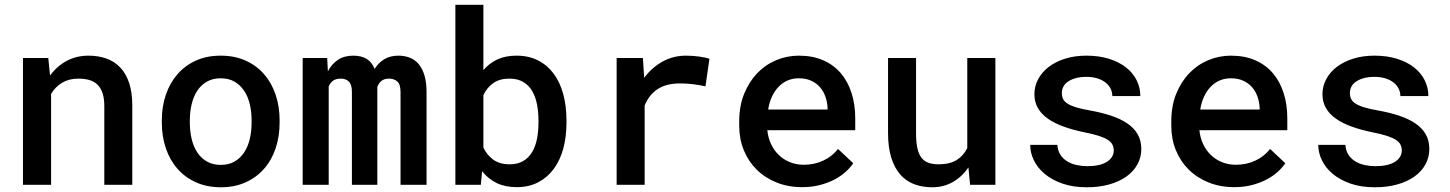

<svg xmlns="http://www.w3.org/2000/svg" viewBox="-20 -770 6041 800"><path d="M181.2 -528.3 188.5 -455.1Q217.3 -494.6 258.1 -516.4Q298.8 -538.1 348.6 -538.1Q389.2 -538.1 422.6 -526.4Q456.1 -514.6 480.2 -489.7Q504.4 -464.8 517.8 -425.3Q531.2 -385.7 531.2 -330.1V0H414.6V-328.1Q414.6 -360.8 407 -382.8Q399.4 -404.8 385.5 -418Q371.6 -431.2 351.6 -436.8Q331.5 -442.4 306.2 -442.4Q267.6 -442.4 239 -425.3Q210.4 -408.2 192.9 -378.9V0H75.7V-528.3Z M654.3 -269Q654.3 -326.2 671.1 -375.5Q688 -424.8 719.5 -460.9Q751 -497.1 796.4 -517.6Q841.8 -538.1 899.4 -538.1Q957.5 -538.1 1003.2 -517.6Q1048.8 -497.1 1080.3 -460.9Q1111.8 -424.8 1128.4 -375.5Q1145 -326.2 1145 -269V-258.8Q1145 -201.2 1128.4 -151.9Q1111.8 -102.5 1080.3 -66.7Q1048.8 -30.8 1003.4 -10.3Q958 10.3 900.4 10.3Q842.3 10.3 796.6 -10.3Q751 -30.8 719.5 -66.7Q688 -102.5 671.1 -151.9Q654.3 -201.2 654.3 -258.8ZM771 -258.8Q771 -222.7 778.6 -190.9Q786.1 -159.2 802 -135Q817.9 -110.8 842.3 -96.9Q866.7 -83 900.4 -83Q933.1 -83 957.3 -96.9Q981.4 -110.8 997.3 -135Q1013.2 -159.2 1020.8 -190.9Q1028.3 -222.7 1028.3 -258.8V-269Q1028.3 -304.2 1020.8 -335.9Q1013.2 -367.7 997.3 -391.6Q981.4 -415.5 957.3 -429.7Q933.1 -443.8 899.4 -443.8Q866.2 -443.8 841.8 -429.7Q817.4 -415.5 801.8 -391.6Q786.1 -367.7 778.6 -335.9Q771 -304.2 771 -269Z M1343.3 -528.3 1346.2 -472.7Q1361.8 -503.4 1388.2 -520.8Q1414.6 -538.1 1451.7 -538.1Q1485.4 -538.1 1507.6 -524.7Q1529.8 -511.2 1541 -482.9Q1556.6 -508.3 1581.1 -523.2Q1605.5 -538.1 1640.1 -538.1Q1666 -538.1 1687.7 -529.5Q1709.5 -521 1724.9 -502.4Q1740.2 -483.9 1748.8 -455.1Q1757.3 -426.3 1757.3 -385.7V0H1648.9V-386.7Q1648.9 -418.5 1635.5 -430.4Q1622.1 -442.4 1601.1 -442.4Q1581.1 -442.4 1569.3 -432.9Q1557.6 -423.3 1552.2 -407.7V0H1446.3V-386.7Q1446.3 -417.5 1433.8 -429.9Q1421.4 -442.4 1399.9 -442.4Q1379.4 -442.4 1367.7 -433.6Q1356 -424.8 1349.6 -409.7V0H1241.2V-528.3Z M2340.3 -258.3Q2340.3 -199.7 2326.9 -150.6Q2313.5 -101.6 2287.1 -65.9Q2260.7 -30.3 2222.2 -10.3Q2183.6 9.8 2133.3 9.8Q2085 9.8 2049.6 -7.3Q2014.2 -24.4 1988.8 -56.6L1983.4 0H1877.4V-750H1994.1V-478Q2019 -506.8 2052.7 -522.5Q2086.4 -538.1 2132.3 -538.1Q2183.1 -538.1 2221.9 -518.3Q2260.7 -498.5 2287.1 -462.9Q2313.5 -427.2 2326.9 -377.7Q2340.3 -328.1 2340.3 -268.6ZM2223.6 -268.6Q2223.6 -303.7 2217.5 -335.2Q2211.4 -366.7 2197.5 -390.6Q2183.6 -414.6 2160.2 -428.5Q2136.7 -442.4 2102.5 -442.4Q2061 -442.4 2034.7 -423.3Q2008.3 -404.3 1994.1 -373.5V-155.3Q2008.3 -124.5 2034.9 -105Q2061.5 -85.4 2103.5 -85.4Q2136.7 -85.4 2159.7 -98.9Q2182.6 -112.3 2196.8 -135.7Q2210.9 -159.2 2217.3 -190.7Q2223.6 -222.2 2223.6 -258.3Z M2838.9 -538.1Q2853 -538.1 2867.2 -537.1Q2881.3 -536.1 2894.3 -534.2Q2907.2 -532.2 2918 -530Q2928.7 -527.8 2936 -524.9L2919.4 -410.2Q2865.7 -422.4 2813.5 -422.4Q2754.9 -422.4 2719 -397.9Q2683.1 -373.5 2666 -330.1V0H2549.3V-528.3H2658.7L2664.1 -445.8Q2696.3 -488.8 2740.5 -513.4Q2784.7 -538.1 2838.9 -538.1Z M3322.3 9.8Q3263.7 9.8 3215.3 -9.8Q3167 -29.3 3132.6 -63.5Q3098.1 -97.7 3079.1 -144.3Q3060.1 -190.9 3060.1 -245.1V-265.1Q3060.1 -328.1 3080.3 -378.4Q3100.6 -428.7 3134.5 -464.4Q3168.5 -500 3213.6 -519Q3258.8 -538.1 3308.6 -538.1Q3366.2 -538.1 3410.2 -518.8Q3454.1 -499.5 3483.6 -464.6Q3513.2 -429.7 3528.3 -381.8Q3543.5 -334 3543.5 -276.9V-227.5H3177.2Q3180.2 -196.8 3192.4 -170.4Q3204.6 -144 3224.4 -124.8Q3244.1 -105.5 3270.8 -94.5Q3297.4 -83.5 3329.1 -83.5Q3373.5 -83.5 3410.9 -101.1Q3448.2 -118.7 3471.7 -149.4L3535.2 -89.8Q3522.5 -70.8 3502.4 -53Q3482.4 -35.2 3455.6 -21.2Q3428.7 -7.3 3395.3 1.2Q3361.8 9.8 3322.3 9.8ZM3308.1 -443.8Q3283.7 -443.8 3262.7 -435.1Q3241.7 -426.3 3225.1 -409.4Q3208.5 -392.6 3197 -368.4Q3185.5 -344.2 3180.7 -313.5H3428.2V-322.3Q3426.8 -345.7 3419.2 -367.4Q3411.6 -389.2 3397 -406.2Q3382.3 -423.3 3360.1 -433.6Q3337.9 -443.8 3308.1 -443.8Z M4015.1 -72.3Q3988.3 -33.2 3950 -11.5Q3911.6 10.3 3864.3 10.3Q3823.2 10.3 3789.3 -2.4Q3755.4 -15.1 3731.2 -42.7Q3707 -70.3 3693.6 -113Q3680.2 -155.8 3680.2 -215.8V-528.3H3796.9V-214.8Q3796.9 -176.8 3802.5 -151.9Q3808.1 -127 3819.8 -112.3Q3831.5 -97.7 3849.1 -91.6Q3866.7 -85.4 3891.1 -85.4Q3938 -85.4 3966.8 -103.8Q3995.6 -122.1 4010.3 -153.3V-528.3H4127.4V0H4022Z M4620.6 -143.1Q4620.6 -156.2 4615.2 -167.2Q4609.9 -178.2 4595.9 -187.3Q4582 -196.3 4557.9 -204.1Q4533.7 -211.9 4496.1 -219.2Q4449.2 -229 4411.4 -242.7Q4373.5 -256.3 4346.4 -275.4Q4319.3 -294.4 4304.7 -319.6Q4290 -344.7 4290 -377.9Q4290 -410.2 4305.2 -439.2Q4320.3 -468.3 4348.4 -490.2Q4376.5 -512.2 4416.7 -525.1Q4457 -538.1 4506.8 -538.1Q4559.6 -538.1 4601.3 -524.9Q4643.1 -511.7 4671.9 -489Q4700.7 -466.3 4716.1 -435.5Q4731.4 -404.8 4731.4 -369.6H4614.7Q4614.7 -385.3 4607.9 -399.7Q4601.1 -414.1 4587.4 -425.3Q4573.7 -436.5 4553.5 -443.1Q4533.2 -449.7 4506.8 -449.7Q4480.5 -449.7 4461.2 -444.1Q4441.9 -438.5 4429.2 -429.4Q4416.5 -420.4 4410.4 -408.2Q4404.3 -396 4404.3 -382.8Q4404.3 -369.6 4408.9 -358.9Q4413.6 -348.1 4426.3 -339.4Q4439 -330.6 4461.4 -323.5Q4483.9 -316.4 4519.5 -310.1Q4569.3 -301.3 4609.1 -288.1Q4648.9 -274.9 4677 -255.9Q4705.1 -236.8 4720.2 -210.7Q4735.4 -184.6 4735.4 -149.4Q4735.4 -114.3 4719.2 -85Q4703.1 -55.7 4673.3 -34.4Q4643.6 -13.2 4601.8 -1.5Q4560.1 10.3 4508.3 10.3Q4450.7 10.3 4406.7 -5.1Q4362.8 -20.5 4333 -45.4Q4303.2 -70.3 4287.8 -102.1Q4272.5 -133.8 4272.5 -166.5H4385.7Q4387.2 -142.1 4398.4 -125Q4409.7 -107.9 4427.2 -97.4Q4444.8 -86.9 4466.3 -82.3Q4487.8 -77.6 4509.8 -77.6Q4564 -77.6 4592.3 -95.9Q4620.6 -114.3 4620.6 -143.1Z M5122.6 9.8Q5064 9.8 5015.6 -9.8Q4967.3 -29.3 4932.9 -63.5Q4898.4 -97.7 4879.4 -144.3Q4860.4 -190.9 4860.4 -245.1V-265.1Q4860.4 -328.1 4880.6 -378.4Q4900.9 -428.7 4934.8 -464.4Q4968.8 -500 5013.9 -519Q5059.1 -538.1 5108.9 -538.1Q5166.5 -538.1 5210.4 -518.8Q5254.4 -499.5 5283.9 -464.6Q5313.5 -429.7 5328.6 -381.8Q5343.8 -334 5343.8 -276.9V-227.5H4977.5Q4980.5 -196.8 4992.7 -170.4Q5004.9 -144 5024.7 -124.8Q5044.4 -105.5 5071 -94.5Q5097.7 -83.5 5129.4 -83.5Q5173.8 -83.5 5211.2 -101.1Q5248.5 -118.7 5272 -149.4L5335.4 -89.8Q5322.8 -70.8 5302.7 -53Q5282.7 -35.2 5255.9 -21.2Q5229 -7.3 5195.6 1.2Q5162.1 9.8 5122.6 9.8ZM5108.4 -443.8Q5084 -443.8 5063 -435.1Q5042 -426.3 5025.4 -409.4Q5008.8 -392.6 4997.3 -368.4Q4985.8 -344.2 4981 -313.5H5228.5V-322.3Q5227.1 -345.7 5219.5 -367.4Q5211.9 -389.2 5197.3 -406.2Q5182.6 -423.3 5160.4 -433.6Q5138.2 -443.8 5108.4 -443.8Z M5820.8 -143.1Q5820.8 -156.2 5815.4 -167.2Q5810.1 -178.2 5796.1 -187.3Q5782.2 -196.3 5758.1 -204.1Q5733.9 -211.9 5696.3 -219.2Q5649.4 -229 5611.6 -242.7Q5573.7 -256.3 5546.6 -275.4Q5519.5 -294.4 5504.9 -319.6Q5490.2 -344.7 5490.2 -377.9Q5490.2 -410.2 5505.4 -439.2Q5520.5 -468.3 5548.6 -490.2Q5576.7 -512.2 5616.9 -525.1Q5657.2 -538.1 5707 -538.1Q5759.8 -538.1 5801.5 -524.9Q5843.3 -511.7 5872.1 -489Q5900.9 -466.3 5916.3 -435.5Q5931.6 -404.8 5931.6 -369.6H5814.9Q5814.9 -385.3 5808.1 -399.7Q5801.3 -414.1 5787.6 -425.3Q5773.9 -436.5 5753.7 -443.1Q5733.4 -449.7 5707 -449.7Q5680.7 -449.7 5661.4 -444.1Q5642.1 -438.5 5629.4 -429.4Q5616.7 -420.4 5610.6 -408.2Q5604.5 -396 5604.5 -382.8Q5604.5 -369.6 5609.1 -358.9Q5613.8 -348.1 5626.5 -339.4Q5639.2 -330.6 5661.6 -323.5Q5684.1 -316.4 5719.7 -310.1Q5769.5 -301.3 5809.3 -288.1Q5849.1 -274.9 5877.2 -255.9Q5905.3 -236.8 5920.4 -210.7Q5935.5 -184.6 5935.5 -149.4Q5935.5 -114.3 5919.4 -85Q5903.3 -55.7 5873.5 -34.4Q5843.8 -13.2 5802 -1.5Q5760.3 10.3 5708.5 10.3Q5650.9 10.3 5606.9 -5.1Q5563 -20.5 5533.2 -45.4Q5503.4 -70.3 5488 -102.1Q5472.7 -133.8 5472.7 -166.5H5585.9Q5587.4 -142.1 5598.6 -125Q5609.9 -107.9 5627.4 -97.4Q5645 -86.9 5666.5 -82.3Q5688 -77.6 5710 -77.6Q5764.2 -77.6 5792.5 -95.9Q5820.8 -114.3 5820.8 -143.1Z"/></svg>

Font: Roboto Mono
Style: Regular
Weight: 500
Designer: Google
Version: Version 2.000986; 2015; ttfautohint (v1.3)